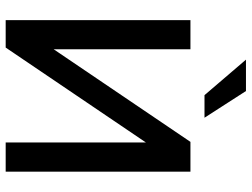

<svg xmlns="http://www.w3.org/2000/svg" viewBox="-125 -761 886 676"><g transform="rotate(90 318.0 -423.0)"><path d="M190 -846H300.5L394.5 -700H315ZM153.5 -650.5V-169L479.5 -650.5H584.5V0H481.5V-493.5L147.5 0H51V-650.5Z"/></g></svg>

Font: Overused Grotesk Medium
Style: Regular
Weight: 525
Version: Version 0.004